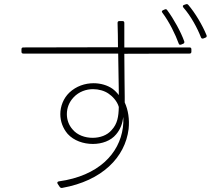

<svg xmlns="http://www.w3.org/2000/svg" viewBox="-20 -898 1040 939"><path d="M963 -715C965 -710 969 -708 975 -710L985 -714C991 -716 992 -721 990 -726C970 -775 935 -834 901 -874C897 -878 894 -879 889 -877L880 -874C874 -872 872 -867 877 -861C914 -819 945 -761 963 -715ZM798 -848C795 -853 791 -854 786 -852L777 -848C771 -845 770 -841 774 -836C808 -791 838 -729 854 -685C856 -679 860 -678 866 -680L876 -684C881 -686 883 -691 881 -696C865 -741 830 -805 798 -848ZM94 -636H558C559 -570 560 -505 561 -452C561 -446 561 -439 561 -433C552 -445 541 -456 530 -464C506 -481 472 -491 438 -491C396 -491 353 -477 319 -445C290 -417 275 -378 275 -340C275 -305 287 -271 311 -243C341 -210 388 -194 434 -194C478 -194 522 -209 548 -241C570 -267 579 -295 583 -326C584 -307 583 -289 581 -274C564 -147 462 -38 268 -11C261 -10 258 -5 262 1L272 16C275 20 279 22 284 21C480 -14 592 -129 609 -267C614 -314 607 -360 590 -397C590 -406 590 -415 590 -424C589 -461 589 -543 588 -635L907 -636C913 -636 916 -639 916 -645V-657C916 -663 913 -666 907 -666H588C588 -706 588 -747 588 -786C588 -792 585 -795 579 -795H564C558 -795 555 -792 555 -786C556 -749 557 -708 557 -667L94 -666C88 -666 85 -663 85 -657V-645C85 -639 88 -636 94 -636ZM561 -375C560 -327 554 -292 526 -262C504 -236 469 -224 433 -224C396 -224 358 -237 335 -265C316 -286 307 -313 307 -340C307 -370 318 -399 340 -422C366 -450 402 -462 435 -462C463 -462 491 -454 511 -440C529 -428 553 -404 561 -375Z"/></svg>

Font: LINE Seed JP_OTF Thin
Style: Regular
Weight: 250
Designer: LY Corporation & Fontrix & Fontworks
Version: Version 1.007